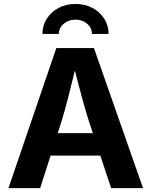

<svg xmlns="http://www.w3.org/2000/svg" viewBox="-20 -977 787 997"><path d="M23.9 0 272.5 -727.5H467.8L722.7 0H557.1L501 -168.9H242.7L188.5 0ZM279.8 -285.6H462.4L440.4 -351.1Q422.9 -406.7 405.3 -471.7Q387.7 -536.6 368.7 -610.8Q350.6 -535.6 334 -470.7Q317.4 -405.8 300.8 -351.1ZM372.1 -956.5Q420.9 -956.5 460 -935.8Q499 -915 521.5 -879.6Q543.9 -844.2 543.9 -800.8H457.5Q457.5 -832.5 432.4 -853.8Q407.2 -875 372.1 -875Q336.4 -875 311 -853.8Q285.6 -832.5 285.6 -800.8H200.2Q200.2 -844.2 222.7 -879.6Q245.1 -915 283.9 -935.8Q322.8 -956.5 372.1 -956.5Z"/></svg>

Font: Inter
Style: Bold
Weight: 700
Designer: Rasmus Andersson
Foundry: rsms
Version: Version 4.001;git-9221beed3